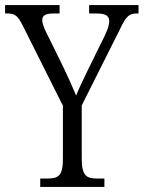

<svg xmlns="http://www.w3.org/2000/svg" viewBox="-25 -734 564 754"><path d="M133 0H385V-33H356C315 -33 296 -43 296 -112V-320L446 -619C470 -670 482 -681 511 -681H519V-714H325V-681H355C390 -681 404 -672 404 -650C404 -638 399 -621 387 -595L321 -461C300 -418 284 -384 274 -359C259 -395 242 -432 222 -474L159 -602C149 -621 141 -641 141 -654C141 -670 149 -681 184 -681H209V-714H-5V-681H3C35 -681 45 -672 65 -632L222 -319V-110C222 -43 204 -33 161 -33H133Z"/></svg>

Font: Noto Serif Armenian Condensed Light
Style: Regular
Weight: 300
Width: 3
Designer: Monotype Design Team
Foundry: Monotype Imaging Inc.
Version: Version 2.008